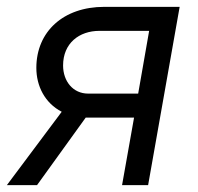

<svg xmlns="http://www.w3.org/2000/svg" viewBox="-36 -540 578 560"><path d="M320 0H396L488 -520H268C149 -520 70 -448 70 -342C70 -290 94 -240 144 -214L-16 0H72L214 -197H222H355ZM148 -349C148 -414 195 -450 254 -450H399L367 -267H221C177 -267 148 -303 148 -349Z"/></svg>

Font: Fixel Text 20240404
Style: Italic
Weight: 400
Width: 4
Italic angle: -10°
Designer: AlfaBravo + MacPaw
Foundry: Kyrylo Tkachov, Marchela Mozhyna, Serhii Makarenko, Maria Weinstein, Zakhar Kryvoshyya
Version: Version 1.211;Glyphs 3.2 (3225)